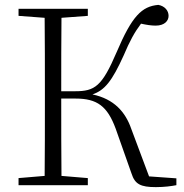

<svg xmlns="http://www.w3.org/2000/svg" viewBox="-20 -759 753 787"><path d="M519 -48C533 -4 556 8 619 8C653 8 683 4 703 0V-28L591 -36L518 -231C494 -300 448 -353 359 -372C409 -389 439 -426 487 -532C512 -591 531 -626 558 -662C581 -657 600 -654 618 -654C655 -654 671 -674 671 -694C671 -715 656 -734 629 -739C561 -733 521 -693 458 -545C398 -405 369 -385 288 -385H231C231 -492 231 -590 232 -686L340 -694V-723H56V-694L163 -686C164 -588 164 -489 164 -390V-333C164 -234 164 -135 163 -38L56 -29V0H340V-29L232 -38C231 -135 231 -234 231 -355H290C378 -355 420 -324 454 -232Z"/></svg>

Font: Noto Serif CJK HK ExtraLight
Style: Regular
Weight: 200
Designer: Ryoko NISHIZUKA 西塚涼子 (kana & ideographs); Frank Grießhammer (Latin, Greek & Cyrillic); Wenlong ZHANG 张文龙 (bopomofo); San
Foundry: Adobe
Version: Version 2.001;hotconv 1.1.0;makeotfexe 2.6.0